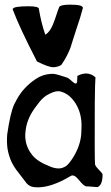

<svg xmlns="http://www.w3.org/2000/svg" viewBox="-20 -804 474 818"><path d="M145.5 -766.6Q155.3 -707 172.9 -656.2Q196.3 -668.9 213.4 -720.2Q230.5 -771.5 232.4 -774.4Q238.3 -784.2 280.3 -784.2Q333 -784.2 333 -770.5V-769.5Q323.2 -731.4 304.7 -677.7Q298.8 -661.1 292 -638.2Q285.2 -615.2 280.8 -602.5Q276.4 -589.8 266.6 -569.8Q256.8 -549.8 241.2 -527.3Q224.6 -517.6 207 -517.6Q186.5 -517.6 137.7 -542Q63.5 -685.5 34.2 -763.7V-764.6Q34.2 -777.3 100.6 -777.3Q144.5 -777.3 145.5 -766.6ZM234.4 -415Q275.4 -406.2 302.7 -362.3Q330.1 -317.4 327.1 -257.8L326.2 -233.4Q322.3 -183.6 293 -135.7Q272.5 -102.5 258.8 -94.7L246.1 -88.9Q226.6 -82 197.3 -92.8L193.4 -94.7Q139.6 -115.2 117.2 -143.6Q112.3 -149.4 107.4 -157.2Q85 -193.4 87.9 -236.3Q88.9 -244.1 89.8 -252.9Q96.7 -303.7 135.7 -353.5Q140.6 -360.4 148.4 -370.1Q166 -392.6 190.4 -404.3Q217.8 -418 234.4 -415ZM309.6 -480.5Q309.6 -480.5 308.6 -456.1Q305.7 -440.4 290 -455.1Q272.5 -470.7 267.6 -472.7Q219.7 -488.3 219.7 -487.3Q209 -490.2 197.3 -489.3Q162.1 -487.3 132.8 -467.8Q80.1 -432.6 51.8 -380.9L41 -360.4Q24.4 -326.2 10.7 -231.4Q9.8 -224.6 9.8 -215.8Q8.8 -181.6 14.6 -157.2Q17.6 -144.5 23.4 -127.9Q34.2 -97.7 62.5 -63.5L93.8 -22.5Q106.4 -8.8 125 -6.8Q181.6 0 259.8 -42Q272.5 -48.8 280.3 -53.7Q294.9 -63.5 314.5 -39.1Q337.9 -9.8 348.6 -9.8Q351.6 -9.8 355.5 -9.8L395.5 -6.8L397.5 -7.8Q417 -17.6 417 -60.5Q417 -65.4 396.5 -85.9Q384.8 -98.6 384.8 -105.5Q382.8 -125 383.8 -364.3Q384.8 -455.1 386.7 -474.6Q353.5 -503.9 309.6 -480.5Z"/></svg>

Font: LPEducational
Style: Medium
Weight: 500
Designer: Based on Essays1743, by John Stracke, which says:

Based on the typeface in a 1743 English translation of the essays of 
Version: Version 001.204